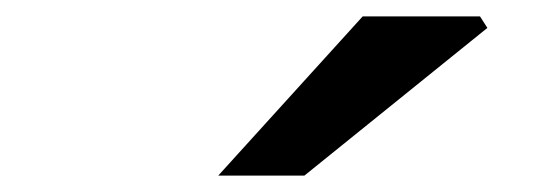

<svg xmlns="http://www.w3.org/2000/svg" viewBox="-20 -840 674 234"><path d="M422 -820H565L574 -806L351 -626H246Z"/></svg>

Font: Nebula Sans Semibold
Style: Regular
Weight: 600
Italic angle: -9°
Designer: Paul D. Hunt for Adobe (as Source Sans)
Foundry: Nebula Entertainment & Broadcasting LLC
Version: Version 1.010